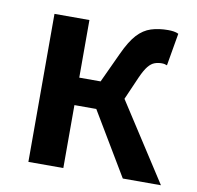

<svg xmlns="http://www.w3.org/2000/svg" viewBox="-68 -639 727 709"><g transform="rotate(10 295.5 -284.5)"><path d="M83 0V-555H214V-339H294L346 -451Q369 -501 392 -526Q415 -551 443.5 -560Q472 -569 507 -569Q518 -569 528 -567.5Q538 -566 546 -562L525 -440Q520 -442 515.5 -443Q511 -444 505 -444Q491 -444 478.5 -439.5Q466 -435 454.5 -421Q443 -407 430 -378L392 -291L580 0H437L296 -236H214V0Z"/></g></svg>

Font: Noto Sans HK SemiBold
Style: Regular
Weight: 600
Version: Version 2.004-H2;hotconv 1.0.118;makeotfexe 2.5.65603